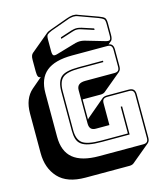

<svg xmlns="http://www.w3.org/2000/svg" viewBox="-154 -1097 1116 1326"><g transform="rotate(-15 404.0 -434.0)"><path d="M605 119H290Q159 119 96.5 51Q34 -17 34 -125V-407Q34 -462 50 -502Q66 -542 97 -569L171 -632Q157 -631 152 -642.5Q147 -654 147 -679V-760Q147 -779 150.5 -789Q154 -799 161 -806L292 -915L291 -914Q296 -919 304.5 -923Q313 -927 324 -931L451 -977Q461 -981 472.5 -983.5Q484 -986 494 -987Q504 -987 513 -986Q522 -985 529 -981L667 -931Q697 -920 706 -910Q715 -900 715 -869V-788Q715 -772 712 -762Q709 -752 705 -748L704 -747L682 -729Q699 -726 707 -715Q715 -704 715 -684V-563Q715 -550 711.5 -541Q708 -532 701 -526L571 -418Q567 -414 558.5 -411Q550 -408 540 -408H410V-264Q411 -266 413.5 -268.5Q416 -271 418 -273L547 -382Q552 -386 560.5 -388.5Q569 -391 579 -391H734Q758 -391 769 -380Q780 -369 780 -345V-36Q780 -23 776.5 -14Q773 -5 766 1L636 109Q632 113 623.5 116Q615 119 605 119ZM614 -850 527 -878Q520 -880 512.5 -882Q505 -884 495 -884Q485 -884 477.5 -882Q470 -880 463 -878L376 -850V-861L459 -888Q468 -890 476 -892Q484 -894 495 -894Q506 -894 514 -892Q522 -890 531 -888L614 -861ZM464 -797Q481 -801 495 -801Q509 -801 526 -797L663 -757Q689 -749 697 -755Q705 -761 705 -788V-869Q705 -896 696.5 -904Q688 -912 663 -922L526 -972Q519 -975 511 -976Q503 -977 494 -977Q485 -976 474.5 -974Q464 -972 455 -968L327 -922Q303 -912 294.5 -904Q286 -896 286 -869V-788Q286 -761 294 -755Q302 -749 327 -757ZM734 0Q753 0 761.5 -8.5Q770 -17 770 -36V-345Q770 -364 761.5 -372.5Q753 -381 734 -381H579Q560 -381 551.5 -372.5Q543 -364 543 -345V-189H446Q423 -189 411.5 -201Q400 -213 400 -238V-477Q400 -502 415 -514.5Q430 -527 461 -527H669Q688 -527 696.5 -535.5Q705 -544 705 -563V-684Q705 -703 696.5 -711.5Q688 -720 669 -720H419Q294 -720 233.5 -670Q173 -620 173 -516V-204Q173 -100 233.5 -50Q294 0 419 0ZM462 -90Q407 -90 372 -97Q337 -104 317 -119.5Q297 -135 289.5 -159.5Q282 -184 282 -219V-499Q282 -570 314 -600Q346 -630 442 -630H615V-620H442Q354 -620 323 -592.5Q292 -565 292 -499V-219Q292 -154 326.5 -127Q361 -100 462 -100H651V-291H661V-90Z"/></g></svg>

Font: Bungee Shade
Style: Regular
Weight: 400
Designer: David Jonathan Ross
Foundry: David Jonathan Ross
Version: Version 1.001;PS 1.0;hotconv 1.0.72;makeotf.lib2.5.5900